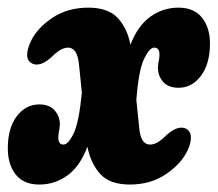

<svg xmlns="http://www.w3.org/2000/svg" viewBox="-25 -473 569 502"><path d="M465.5 -80Q450 -46 409.8 -18.2Q369.5 9.5 314.5 9.5Q262 9.5 237 -18.2Q212 -46 203.5 -89.5Q184.5 -38.5 151.5 -14.5Q118.5 9.5 78 9.5Q36 9.5 15.5 -17.5Q-5 -44.5 -4.5 -86Q-4.5 -138.5 19 -169.2Q42.5 -200 77.5 -200Q104 -200 117.8 -184.5Q131.5 -169 131.5 -148Q131 -138 129.2 -130Q127.5 -122 127.5 -113Q127.5 -95 141 -95Q153.5 -95 167.5 -124Q181.5 -153 189 -230.5L181.5 -305Q177 -348.5 153 -348.5Q144 -348.5 133.8 -343Q123.5 -337.5 109 -323Q91 -307.5 78 -305Q65 -302.5 56.5 -308.5Q45.5 -315.5 46 -330.5Q46.5 -345.5 55 -363.5Q70 -397.5 110.2 -425.2Q150.5 -453 206 -453Q257.5 -453 282.8 -426Q308 -399 316 -356Q335 -405.5 368 -429.2Q401 -453 441.5 -453Q483 -453 503.8 -426Q524.5 -399 524 -357.5Q523.5 -305 500 -274.2Q476.5 -243.5 442 -243.5Q415 -243.5 401.5 -259Q388 -274.5 388 -295.5Q388 -305.5 390 -313.5Q392 -321.5 392 -330.5Q392 -348.5 378 -348.5Q366 -348.5 351.8 -319.2Q337.5 -290 331.5 -212L339 -138.5Q343 -95 367 -95Q376.5 -95 386.5 -100.5Q396.5 -106 411 -120.5Q429 -136 442 -138.5Q455 -141 464 -135Q474.5 -127.5 474.2 -112.8Q474 -98 465.5 -80Z"/></svg>

Font: Fraunces 144pt SuperSoft
Style: Bold Italic
Weight: 700
Italic angle: -16°
Version: Version 1.000;[0bf87f6ff]